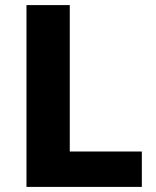

<svg xmlns="http://www.w3.org/2000/svg" viewBox="-20 -800 613 754"><path d="M84 -66H537V-205H254V-780H84Z"/></svg>

Font: Noto Sans Malayalam UI ExtraBold
Style: Regular
Weight: 800
Designer: Jelle Bosma - Monotype Design Team
Foundry: Monotype Imaging Inc.
Version: Version 2.104